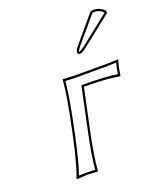

<svg xmlns="http://www.w3.org/2000/svg" viewBox="-127 -757 717 845"><g transform="rotate(-20 231.0 -335.0)"><path d="M145.5 -229Q173.3 -361.8 178.2 -429.2L179.7 -432.1Q181.6 -432.1 231 -429.2H381.3Q406.7 -429.2 436.5 -431.2L438 -429.2Q425.3 -385.3 423.8 -360.8L420.9 -357.9Q420.9 -357.9 363.8 -365.2Q316.9 -368.7 255.4 -369.1L215.3 -180.2Q190.4 -63 187 0L184.6 2.9Q182.6 2.9 137.2 0L87.4 2.9L86.9 0Q109.9 -61.5 135.3 -180.2ZM396.5 -670.9Q403.3 -672.9 411.1 -672.9Q442.4 -671.4 461.4 -649.9L461.9 -639.2L323.7 -529.8Q300.3 -511.2 289.6 -511.2Q278.8 -511.2 278.3 -521Q278.3 -522.9 278.3 -523.9Q281.7 -535.6 295.9 -551.8ZM155.3 -227.1 145 -177.7Q121.1 -64.9 101.1 -8.8Q118.2 -10.3 137.2 -9.8Q161.1 -9.8 177.2 -8.3Q181.6 -70.8 205.6 -182.1L247.1 -378.9H255.4Q361.3 -378.9 414.6 -369.6Q417.5 -391.1 425.3 -420.4Q399.9 -418.9 381.3 -418.9H231Q206.5 -418.9 187.5 -420.9Q181.6 -352.5 155.3 -227.1ZM402.3 -662.1 303.2 -545.4Q289.6 -528.3 288.1 -522L289.6 -521Q298.3 -522.5 317.4 -537.6L451.7 -643.6L451.2 -646Q435.1 -662.6 411.1 -663.1Q406.7 -662.6 402.3 -662.1Z"/></g></svg>

Font: Linux Biolinum Outline O
Style: Italic
Weight: 400
Italic angle: -12°
Designer: Philipp H. Poll
Foundry: Philipp H. Poll
Version: Version 0.6.2